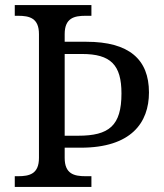

<svg xmlns="http://www.w3.org/2000/svg" viewBox="-20 -734 644 754"><path d="M38 0H339V-42H316C271 -42 234 -51 234 -114V-154H297C495 -154 565 -252 565 -371C565 -501 487 -570 319 -570H234V-600C234 -663 271 -672 316 -672H339V-714H38V-672H51C96 -672 133 -663 133 -600V-114C133 -51 96 -42 51 -42H38ZM287 -201H234V-522H302C415 -522 457 -479 457 -367C457 -240 408 -201 287 -201Z"/></svg>

Font: Noto Fangsong KSS Rotated
Style: Regular
Weight: 400
Designer: LIU Zhao, ZHANG Congyu, Kushim JIANG
Foundry: Guyu Beijing Co. Ltd.
Version: Version 1.000;November 16, 2022;FontCreator 11.5.0.2427 64-b